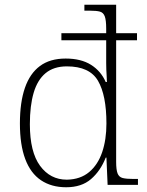

<svg xmlns="http://www.w3.org/2000/svg" viewBox="-20 -780 619 810"><path d="M259 10Q197 10 153 -19.5Q109 -49 86.5 -109Q64 -169 64 -259Q64 -348 85 -409Q106 -470 148.5 -501.5Q191 -533 257 -533Q322 -533 364 -506.5Q406 -480 426 -434H431Q431 -445 430 -458.5Q429 -472 428.5 -486.5Q428 -501 428 -514.5Q428 -528 428 -538V-610H239V-640H428V-659Q428 -695 422 -711Q416 -727 401.5 -731Q387 -735 359 -735H336V-760H470V-640H558V-610H470V-97Q470 -64 476 -48.5Q482 -33 497.5 -29Q513 -25 544 -25H562V0H434L429 -115H426Q404 -59 364 -24.5Q324 10 259 10ZM262 -22Q319 -23 356 -54Q393 -85 411 -138Q429 -191 429 -259Q429 -378 393.5 -439Q358 -500 262 -500Q207 -500 172.5 -471.5Q138 -443 122 -388.5Q106 -334 106 -256Q106 -139 149 -80.5Q192 -22 262 -22Z"/></svg>

Font: Noto Serif Khmer ExtraLight
Style: Regular
Weight: 250
Version: Version 2.003